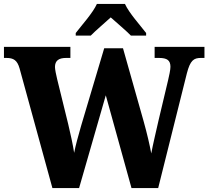

<svg xmlns="http://www.w3.org/2000/svg" viewBox="-23 -951 1054 971"><path d="M360 -784V-771H436C459 -795 509 -837 537 -863C565 -838 619 -792 639 -771H716V-784C687 -822 629 -886 609 -931H467C447 -886 389 -822 360 -784ZM76 -605 242 0H377L512 -469L642 0H777L922 -580C939 -646 957 -658 993 -658H1011V-714H759V-658H781C822 -658 839 -646 839 -613C839 -598 832 -566 827 -545L779 -343C766 -285 750 -219 742 -175C734 -218 721 -275 703 -339L599 -707H504L387 -314C372 -261 360 -219 352 -178C346 -218 333 -277 322 -323L266 -551C261 -571 255 -601 255 -612C255 -644 274 -658 311 -658H333V-714H-3V-658H9C45 -658 64 -647 76 -605Z"/></svg>

Font: Noto Serif Devanagari SemiCondensed ExtraBold
Style: Regular
Weight: 800
Width: 4
Designer: Universal Thirst, Indian Type Foundry and the Monotype Design Team
Foundry: Monotype Imaging Inc.
Version: Version 2.004